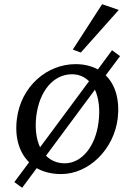

<svg xmlns="http://www.w3.org/2000/svg" viewBox="-20 -816 613 910"><path d="M270 9C401 9 520 -108 538 -255C548 -343 527 -414 481 -459L549 -550L511 -578L444 -487C414 -503 379 -512 338 -512C203 -512 79 -407 60 -252C49 -165 71 -93 118 -47L48 47L85 74L154 -19C186 -1 225 9 270 9ZM152 -266C167 -386 234 -464 321 -464C354 -464 381 -452 402 -431L170 -118C152 -156 145 -206 152 -266ZM198 -78 430 -391C448 -351 455 -299 447 -237C433 -123 368 -42 287 -42C251 -42 221 -55 198 -78ZM325 -581 363 -567 543 -769 464 -796Z"/></svg>

Font: TPK Tissa Web
Style: Italic
Weight: 400
Italic angle: -7°
Designer: Jacques Le Bailly, Suppakit Chalermlarp | Katatrad Co.,Ltd.
Foundry: Jacques Le Bailly, Cadson Demak Co.,Ltd.
Version: Version 5.000;Glyphs 3.1.2 (3151)